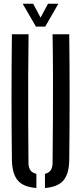

<svg xmlns="http://www.w3.org/2000/svg" viewBox="-20 -980 426 1008"><path d="M42.5 -140Q40.5 -304.5 40.5 -470Q40.5 -635.5 42.5 -800H130Q128.5 -690.5 128 -576.5Q127.5 -462.5 128 -348.8Q128.5 -235 129.5 -125.5Q129.5 -100.5 139.5 -86.2Q149.5 -72 171 -67.5V7Q103 2 73.5 -32.5Q44 -67 42.5 -140ZM216 7V-67.5Q236.5 -72 246.2 -86.2Q256 -100.5 256 -125.5Q257 -235 257.8 -348.8Q258.5 -462.5 258.2 -576.5Q258 -690.5 256 -800H343.5Q345.5 -635.5 345.5 -470Q345.5 -304.5 343.5 -140Q342.5 -67 312.8 -32.5Q283 2 216 7ZM168.5 -840.5 99 -960.5H154L193 -887.5L232 -960.5H286.5L217.5 -840.5Z"/></svg>

Font: Big Shoulders Stencil Display Thin SemiBold
Style: Regular
Weight: 600
Version: Version 2.001